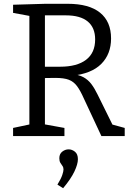

<svg xmlns="http://www.w3.org/2000/svg" viewBox="-20 -718 698 1013"><path d="M49 0V-43L148 -64L135 -46V-650L152 -631L49 -650V-693L220 -698H337Q450 -698 508 -651Q566 -604 566 -515Q566 -433 514.5 -381Q463 -329 358 -318L357 -328Q396 -324 420.5 -310.5Q445 -297 462 -274.5Q479 -252 495 -219L579 -49L554 -66L638 -43V0H515L423 -197Q404 -240 386.5 -263.5Q369 -287 343.5 -297Q318 -307 271 -307L202 -306L217 -320V-46L204 -64L320 -43V0ZM217 -344 202 -366H297Q386 -366 434 -402.5Q482 -439 482 -510Q482 -572 443 -604.5Q404 -637 327 -637H202L217 -652ZM313 275 283 256Q302 225 308.5 205.5Q315 186 315 176Q315 165 309.5 157.5Q304 150 298.5 141Q293 132 293 117Q293 94 308.5 82Q324 70 342 70Q360 70 375.5 82.5Q391 95 391 122Q391 148 372.5 187Q354 226 313 275Z"/></svg>

Font: Pack4
Style: Regular
Weight: 400
Version: Version 2.002